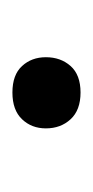

<svg xmlns="http://www.w3.org/2000/svg" viewBox="58 -200 147 303"><g transform="rotate(90 131.5 -48.5)"><path d="M70.3 -47.4Q70.3 -70.8 84.2 -86.4Q98.1 -102.1 126 -102.1Q153.8 -102.1 168.2 -86.4Q182.6 -70.8 182.6 -47.4Q182.6 -24.9 168.2 -9.8Q153.8 5.4 126 5.4Q98.1 5.4 84.2 -9.8Q70.3 -24.9 70.3 -47.4Z"/></g></svg>

Font: TypoPRO Roboto
Style: Regular
Weight: 400
Designer: Google
Version: Version 2.136; 2016